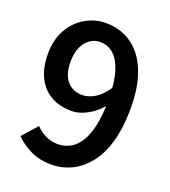

<svg xmlns="http://www.w3.org/2000/svg" viewBox="-139 -854 858 969"><g transform="rotate(20 290.0 -369.0)"><path d="M250 14Q183 14 134.5 -10Q86 -34 53 -68L124 -148Q145 -124 177 -109Q209 -94 242 -94Q276 -94 306 -109Q336 -124 359 -158.5Q382 -193 395 -250Q408 -307 408 -390Q408 -484 390 -541.5Q372 -599 341 -625.5Q310 -652 270 -652Q240 -652 215.5 -635Q191 -618 176.5 -586Q162 -554 162 -507Q162 -462 175.5 -431.5Q189 -401 214.5 -385Q240 -369 274 -369Q307 -369 342 -390Q377 -411 407 -458L414 -366Q393 -339 365.5 -318.5Q338 -298 308.5 -286.5Q279 -275 251 -275Q189 -275 142 -300.5Q95 -326 68 -378Q41 -430 41 -507Q41 -582 72 -637Q103 -692 154.5 -722Q206 -752 267 -752Q320 -752 367.5 -730.5Q415 -709 451 -665Q487 -621 507.5 -552.5Q528 -484 528 -390Q528 -284 505.5 -207Q483 -130 443 -81.5Q403 -33 353.5 -9.5Q304 14 250 14Z"/></g></svg>

Font: Noto Sans HK SemiBold
Style: Regular
Weight: 600
Version: Version 2.004-H2;hotconv 1.0.118;makeotfexe 2.5.65603